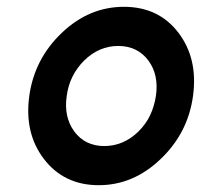

<svg xmlns="http://www.w3.org/2000/svg" viewBox="-20 -532 590 564"><path d="M344 -512Q242 -512 162 -436Q81 -359 66 -250Q51 -141 109 -65Q168 12 270 12Q372 12 452 -65Q532 -141 547 -250Q562 -360 504 -436Q446 -512 344 -512ZM327 -397Q384 -397 416 -354Q447 -312 438 -250Q433 -219 421 -193.5Q409 -168 387 -146Q343 -103 286 -103Q230 -103 198 -146Q167 -189 176 -250Q180 -281 193 -307Q206 -333 227 -354Q271 -397 327 -397Z"/></svg>

Font: Unageo
Style: SemiBold-Italic
Weight: 600
Designer: Richard Sepsi
Foundry: Richard Sepsi
Version: Version 2.000